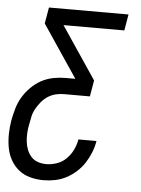

<svg xmlns="http://www.w3.org/2000/svg" viewBox="-56 -562 609 827"><g transform="rotate(5 248.5 -148.5)"><path d="M163 223Q133 223 105 215.5Q77 208 55.5 190.5Q34 173 20.5 148.5Q7 124 2 95.5Q-3 67 -2.5 37.5Q-2 8 3 -22Q8 -48 15.5 -74Q23 -100 37 -123.5Q51 -147 71.5 -167.5Q92 -188 116.5 -201Q141 -214 167.5 -219Q194 -224 220 -224H262L110 -450L122 -520H466L454 -450H191L343 -224L331 -154H219Q202 -154 184.5 -150Q167 -146 151 -136Q135 -126 122.5 -111Q110 -96 101 -80Q92 -64 88 -46.5Q84 -29 81 -11Q77 8 76 26.5Q75 45 77 63.5Q79 82 85.5 98.5Q92 115 103.5 128Q115 141 132.5 147Q150 153 169 153Q191 153 214.5 145Q238 137 255.5 119.5Q273 102 283.5 80Q294 58 298 35H376Q372 60 362.5 84Q353 108 339 130Q325 152 304.5 170.5Q284 189 261 201Q238 213 213 218Q188 223 163 223Z"/></g></svg>

Font: Iosevka Term Oblique
Style: Regular
Weight: 400
Italic angle: -9°
Monospace: yes
Designer: Belleve Invis
Foundry: Belleve Invis
Version: Version 31.4.0